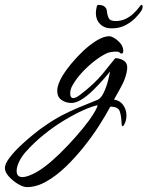

<svg xmlns="http://www.w3.org/2000/svg" viewBox="-210 -440 603 785"><path d="M-100 325Q-115 325 -136 312.5Q-157 300 -173.5 282Q-190 264 -190 247Q-190 230 -171.5 205.5Q-153 181 -126.5 156Q-100 131 -74 110Q-48 89 -33 79Q8 50 42.5 32Q77 14 112 -0.5Q147 -15 189 -32Q203 -38 214 -61Q225 -84 231.5 -109.5Q238 -135 240 -148Q230 -135 211 -113.5Q192 -92 169.5 -70Q147 -48 124 -33.5Q101 -19 82 -19Q60 -19 42 -31Q24 -43 24 -69Q24 -94 46 -131Q58 -151 80 -178Q102 -205 129.5 -231Q157 -257 185.5 -274.5Q214 -292 238 -292Q252 -290 269 -276Q286 -262 291 -248Q294 -239 294 -232Q294 -221 287 -221Q282 -221 278 -226Q275 -229 265 -229Q255 -229 243 -227Q231 -225 224 -221Q203 -211 177 -191Q151 -171 127 -145.5Q103 -120 87 -92Q82 -84 79.5 -75Q77 -66 77 -58Q77 -39 90 -39Q100 -39 117 -52Q175 -96 209.5 -138Q244 -180 261 -202Q282 -202 297 -191.5Q312 -181 310 -158Q306 -125 289.5 -93.5Q273 -62 256 -33Q281 -29 294 -10Q307 9 307 32Q307 48 301 63Q295 76 292 76Q287 76 287 63Q286 34 279.5 15Q273 -4 241 -4Q223 30 195.5 73Q168 116 133 160Q98 204 59 241.5Q20 279 -20.5 302Q-61 325 -100 325ZM-118 284Q-98 284 -63 265Q-34 249 -0.5 220Q33 191 66.5 155.5Q100 120 127.5 86.5Q155 53 171.5 26.5Q188 0 189 -10Q165 -5 128.5 11.5Q92 28 50 53.5Q8 79 -32 111.5Q-72 144 -104 180Q-122 200 -132 221.5Q-142 243 -142 259Q-142 284 -118 284ZM246 -324Q217 -324 199.5 -341.5Q182 -359 182 -386Q182 -398 185 -410Q185 -412 186.5 -416Q188 -420 192 -420Q209 -420 217.5 -413Q226 -406 227 -395Q229 -376 235 -365Q241 -354 263 -354Q287 -354 306 -364Q325 -374 338 -387Q351 -400 358.5 -410Q366 -420 368 -420Q373 -420 373 -415Q373 -412 372.5 -407.5Q372 -403 369 -398Q360 -383 342.5 -365.5Q325 -348 301 -336Q277 -324 246 -324Z"/></svg>

Font: The Nautigal
Style: Bold
Weight: 700
Designer: Robert E. Leuschke
Foundry: Robert E. Leuschke
Version: Version 1.100; ttfautohint (v1.8.3)